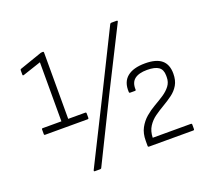

<svg xmlns="http://www.w3.org/2000/svg" viewBox="-120 -832 1106 1008"><g transform="rotate(-20 433.5 -327.5)"><path d="M66 -245Q61 -245 61 -251V-276Q61 -282 66 -282H171V-612L69 -578Q62 -576 62 -582V-606Q62 -613 68 -614L192 -657Q197 -658 200 -658H204Q209 -658 209 -652V-282H304Q310 -282 310 -276V-251Q310 -245 304 -245ZM247 24Q239 24 243 16L421 -340L587 -675Q590 -679 595 -679H624Q627 -679 628.5 -677Q630 -675 628 -672L455 -328L284 19Q282 24 276 24ZM558 0Q552 0 552 -6V-34Q552 -76 568 -105.5Q584 -135 608.5 -156Q633 -177 661 -193Q689 -209 714 -225.5Q739 -242 754.5 -262.5Q770 -283 770 -310V-320Q770 -353 749.5 -367.5Q729 -382 685 -382Q639 -382 615.5 -363.5Q592 -345 594 -305Q594 -300 588 -300H562Q556 -300 556 -306Q553 -362 587 -390Q621 -418 687 -418Q749 -418 779 -393Q809 -368 809 -317Q809 -279 794 -253.5Q779 -228 754.5 -210Q730 -192 702.5 -176Q675 -160 650.5 -142.5Q626 -125 609.5 -99.5Q593 -74 592 -37H805Q811 -37 811 -31V-6Q811 0 805 0Z"/></g></svg>

Font: Sofia Sans ExtraLight
Style: Regular
Weight: 250
Version: Version 4.100-B